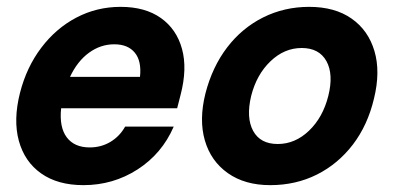

<svg xmlns="http://www.w3.org/2000/svg" viewBox="-20 -530 1148 560"><path d="M223.3 10Q148.3 10 100 -24.2Q51.7 -58.3 35 -119.2Q18.3 -180 38.3 -259.2Q57.5 -334.2 100.4 -390.8Q143.3 -447.5 202.9 -478.8Q262.5 -510 331.7 -510Q403.3 -510 449.2 -477.5Q495 -445 510.8 -387.5Q526.7 -330 506.7 -253.3L496.7 -214.2H158.3Q152.5 -159.2 174.6 -129.6Q196.7 -100 241.7 -100Q275 -100 302.1 -116.2Q329.2 -132.5 345 -160.8H486.7Q452.5 -81.7 381.2 -35.8Q310 10 223.3 10ZM184.2 -305.8H388.3Q393.3 -351.7 373.3 -376.2Q353.3 -400.8 313.3 -400.8Q273.3 -400.8 239.6 -376.2Q205.8 -351.7 184.2 -305.8Z M768.3 10Q694.2 10 644.6 -25Q595 -60 577.5 -120.4Q560 -180.8 579.2 -257.5Q599.2 -335 642.5 -391.7Q685.8 -448.3 747.5 -479.2Q809.2 -510 881.7 -510Q956.7 -510 1005.4 -475.8Q1054.2 -441.7 1072.1 -381.2Q1090 -320.8 1070.8 -242.5Q1052.5 -165 1009.2 -108.3Q965.8 -51.7 904.2 -20.8Q842.5 10 768.3 10ZM790 -110Q840.8 -110 881.3 -148.8Q921.7 -187.5 937.5 -250Q953.3 -313.3 932.1 -351.7Q910.8 -390 860 -390Q809.2 -390 768.8 -351.2Q728.3 -312.5 712.5 -250Q697.5 -186.7 718.3 -148.3Q739.2 -110 790 -110Z"/></svg>

Font: Funnel Sans Light
Style: Bold Italic
Weight: 700
Italic angle: -14.036°
Version: Version 1.000